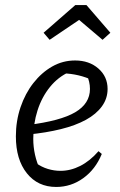

<svg xmlns="http://www.w3.org/2000/svg" viewBox="-20 -733 477 762"><path d="M203 9Q130 9 86.5 -45.5Q43 -100 43 -192Q43 -253 61.5 -307.5Q80 -362 112.5 -403.5Q145 -445 187 -469Q229 -493 278 -493Q334 -493 370.5 -461Q407 -429 407 -380Q407 -342 384.5 -311Q362 -280 321 -257.5Q280 -235 221.5 -220.5Q163 -206 91 -199V-237Q220 -253 278.5 -287.5Q337 -322 337 -380Q337 -409 324 -436L349 -414Q321 -427 291.5 -434Q262 -441 230 -442L256 -448Q211 -428 178.5 -388Q146 -348 129 -295Q112 -242 112 -182Q112 -150 119 -118.5Q126 -87 140 -58L123 -86Q145 -70 170 -62.5Q195 -55 220 -55Q260 -55 298.5 -74.5Q337 -94 371 -133L384 -122Q359 -61 310.5 -26Q262 9 203 9ZM323 -713 418 -603 387 -575 294 -654 177 -575 153 -603 279 -713Z"/></svg>

Font: Piazzolla 24pt
Style: Italic
Weight: 400
Italic angle: -11.3°
Designer: Juan Pablo del Peral
Foundry: Huerta Tipografica
Version: Version 2.005